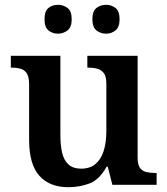

<svg xmlns="http://www.w3.org/2000/svg" viewBox="-20 -768 695 798"><path d="M264 10Q186 10 143.5 -37.5Q101 -85 101 -187V-417Q101 -447 92 -462Q83 -477 66.5 -482Q50 -487 27 -487H25V-536H231V-207Q231 -163 238.5 -132Q246 -101 265 -84Q284 -67 317 -67Q354 -67 377 -86.5Q400 -106 411 -141Q422 -176 422 -223V-420Q422 -450 411.5 -464Q401 -478 384 -482.5Q367 -487 346 -487H343V-536H552V-113Q552 -84 561.5 -70.5Q571 -57 588 -53Q605 -49 625 -49H631V0H447L428 -75H423Q393 -21 352 -5.5Q311 10 264 10ZM421 -628Q398 -628 381 -641.5Q364 -655 364 -688Q364 -722 381 -735Q398 -748 421 -748Q443 -748 460 -735Q477 -722 477 -688Q477 -655 460 -641.5Q443 -628 421 -628ZM221 -628Q198 -628 181.5 -641.5Q165 -655 165 -688Q165 -722 181.5 -735Q198 -748 221 -748Q243 -748 260.5 -735Q278 -722 278 -688Q278 -655 260.5 -641.5Q243 -628 221 -628Z"/></svg>

Font: Noto Serif Kannada SemiBold
Style: Regular
Weight: 600
Version: Version 2.003